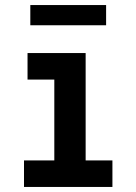

<svg xmlns="http://www.w3.org/2000/svg" viewBox="-20 -740 540 760"><path d="M75 0V-105H195V-425H89V-530H319V-105H425V0ZM100 -640V-720H400V-640Z"/></svg>

Font: Iosevka Slab Extrabold
Style: Regular
Weight: 800
Monospace: yes
Designer: Belleve Invis
Foundry: Belleve Invis
Version: Version 11.1.1; ttfautohint (v1.8.3)